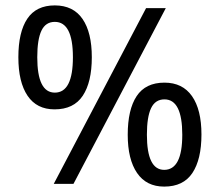

<svg xmlns="http://www.w3.org/2000/svg" viewBox="-20 -681 814 711"><path d="M182 -276Q116 -276 82 -326.5Q48 -377 48 -469Q48 -562 81 -611.5Q114 -661 183 -661Q251 -661 285.5 -611Q320 -561 320 -469Q320 -377 286.5 -326.5Q253 -276 182 -276ZM179 0 521 -651H594L252 0ZM183 -338Q250 -338 250 -469Q250 -600 183 -600Q149 -600 133.5 -567.5Q118 -535 118 -469Q118 -338 183 -338ZM588 10Q522 10 487.5 -40.5Q453 -91 453 -182Q453 -275 486 -325Q519 -375 589 -375Q656 -375 691 -325Q726 -275 726 -183Q726 -91 692.5 -40.5Q659 10 588 10ZM588 -52Q655 -52 655 -182Q655 -313 589 -313Q555 -313 539.5 -280.5Q524 -248 524 -182Q524 -52 588 -52Z"/></svg>

Font: Noto Sans Telugu SemiCondensed
Style: Regular
Weight: 400
Width: 4
Designer: Jelle Bosma - Monotype Design Team
Foundry: Monotype Imaging Inc.
Version: Version 2.005; ttfautohint (v1.8.4.7-5d5b)